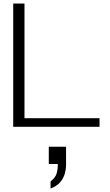

<svg xmlns="http://www.w3.org/2000/svg" viewBox="-20 -720 625 1090"><path d="M55 0V-700H119V-49H545V0ZM267 350V310Q294 289 301 266Q308 243 308 219V211H257V113H355V220Q355 240 348 265.5Q341 291 322 314Q303 337 267 350Z"/></svg>

Font: Panamera
Style: Regular
Weight: 400
Designer: Bastien Sozeau
Foundry: NBR — Bastien Sozeau
Version: Version 3.002; ttfautohint (v1.8.4.7-5d5b);gftools[0.9.33]